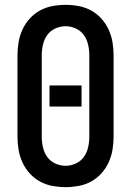

<svg xmlns="http://www.w3.org/2000/svg" viewBox="-20 -763 540 791"><path d="M250 8Q223 8 196 3Q169 -2 145 -15Q121 -28 102.5 -48.5Q84 -69 72.5 -94Q61 -119 56.5 -146Q52 -173 52 -200V-535Q52 -562 56.5 -589Q61 -616 72.5 -641Q84 -666 102.5 -686.5Q121 -707 145 -720Q169 -733 196 -738Q223 -743 250 -743Q277 -743 304 -738Q331 -733 355 -720Q379 -707 397.5 -686.5Q416 -666 427.5 -641Q439 -616 443.5 -589Q448 -562 448 -535V-200Q448 -173 443.5 -146Q439 -119 427.5 -94Q416 -69 397.5 -48.5Q379 -28 355 -15Q331 -2 304 3Q277 8 250 8ZM250 -80Q272 -80 292.5 -89.5Q313 -99 325.5 -116.5Q338 -134 343 -156Q348 -178 348 -200V-535Q348 -557 343 -579Q338 -601 325.5 -618.5Q313 -636 292.5 -645.5Q272 -655 250 -655Q228 -655 207.5 -645.5Q187 -636 174.5 -618.5Q162 -601 157 -579Q152 -557 152 -535V-200Q152 -178 157 -156Q162 -134 174.5 -116.5Q187 -99 207.5 -89.5Q228 -80 250 -80ZM184 -324V-411H316V-324Z"/></svg>

Font: Iosevka Term Curly Semibold
Style: Regular
Weight: 600
Designer: Belleve Invis
Foundry: Belleve Invis
Version: Version 32.3.0